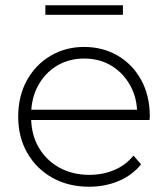

<svg xmlns="http://www.w3.org/2000/svg" viewBox="-20 -704 637 728"><path d="M318 4Q239 4 178.5 -30Q118 -64 83.5 -124Q49 -184 49 -261Q49 -339 81.5 -398.5Q114 -458 171 -492Q228 -526 299 -526Q370 -526 426.5 -493Q483 -460 515.5 -400.5Q548 -341 548 -263Q548 -260 547.5 -256.5Q547 -253 547 -249H86V-288H520L500 -269Q501 -330 474.5 -378.5Q448 -427 403 -454.5Q358 -482 299 -482Q241 -482 195.5 -454.5Q150 -427 124 -378.5Q98 -330 98 -268V-259Q98 -195 126.5 -145.5Q155 -96 205 -68.5Q255 -41 319 -41Q369 -41 412.5 -59Q456 -77 486 -114L515 -81Q481 -39 429.5 -17.5Q378 4 318 4ZM152 -648V-684H446V-648Z"/></svg>

Font: MOST Montserrat Light
Style: Regular
Weight: 300
Designer: Julieta Ulanovsky
Foundry: Julieta Ulanovsky
Version: Version 8.000;March 11, 2024;FontCreator 15.0.0.2926 64-bit